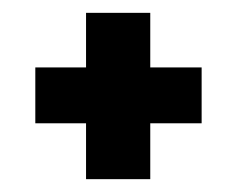

<svg xmlns="http://www.w3.org/2000/svg" viewBox="-20 -453 369 299"><path d="M114 -174V-261H35V-348H114V-433H214V-348H294V-261H214V-174Z"/></svg>

Font: Bricolage Grotesque 48pt Condensed SemiBold
Style: Regular
Weight: 600
Width: 3
Designer: Mathieu Triay
Foundry: Atelier Triay
Version: Version 1.000; ttfautohint (v1.8.4.7-5d5b);gftools[0.9.32]